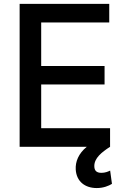

<svg xmlns="http://www.w3.org/2000/svg" viewBox="-20 -747 643 977"><path d="M79.9 0H421.5C379.3 34.4 362.9 76 365.4 116.1C369.3 176.8 412.6 209.9 472.3 209.9C507.1 209.9 533.4 198.5 549.7 188.6L540.5 121.1C530.9 125.7 515.6 132.5 496.1 132.5C469.5 132.5 459.9 119.7 459.9 97.7C459.9 57.9 496.8 27.7 540.1 0V-94.5H189.6V-317.1H512.1V-411.2H189.6V-632.8H535.9V-727.3H79.9Z"/></svg>

Font: Magic Ui Pro Medium
Style: Regular
Weight: 500
Designer: Stefan Endress, Andreas Faust
Version: Version 1.000;FEAKit 1.0